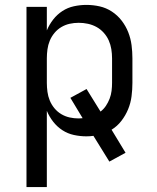

<svg xmlns="http://www.w3.org/2000/svg" viewBox="-20 -548 640 783"><path d="M88 215V-520H171V-424Q181 -448 197 -468.5Q213 -489 234.5 -503Q256 -517 281.5 -522.5Q307 -528 332 -528Q360 -528 386.5 -522Q413 -516 436 -501Q459 -486 476 -464Q493 -442 503 -416.5Q513 -391 516.5 -364Q520 -337 520 -310V-210Q520 -183 516.5 -155.5Q513 -128 502.5 -102.5Q492 -77 475 -55Q458 -33 435 -19L492 75L426 111L361 6Q354 7 347 7.5Q340 8 332 8Q307 8 281.5 2.5Q256 -3 234.5 -17Q213 -31 197 -51.5Q181 -72 171 -96V215ZM301 -65Q305 -65 309 -65.5Q313 -66 317 -66L267 -149L333 -185L390 -93Q403 -103 412 -116.5Q421 -130 427 -145.5Q433 -161 435 -177.5Q437 -194 437 -210V-310Q437 -329 434 -347.5Q431 -366 423.5 -383Q416 -400 403 -414.5Q390 -429 373.5 -438Q357 -447 338.5 -451Q320 -455 301 -455Q282 -455 264 -451Q246 -447 230 -437.5Q214 -428 202 -413.5Q190 -399 183 -382Q176 -365 173.5 -346.5Q171 -328 171 -310V-210Q171 -192 173.5 -173.5Q176 -155 183 -138Q190 -121 202 -106.5Q214 -92 230 -82.5Q246 -73 264 -69Q282 -65 301 -65Z"/></svg>

Font: Nova Nerd Font
Style: Regular
Weight: 400
Designer: Belleve Invis
Foundry: Belleve Invis
Version: Version 24.1.4; ttfautohint (v1.8.4);Nerd Fonts 3.1.1